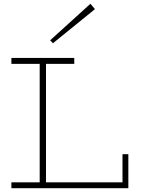

<svg xmlns="http://www.w3.org/2000/svg" viewBox="-20 -991 755 1011"><path d="M480 -942.9 258.8 -763.2 244.1 -778.8 456.1 -971.2ZM625 -179.2H655.8V0H40V-30.8H189V-654.8H40V-686H371.1V-654.8H222.2V-30.8H625Z"/></svg>

Font: BioRhyme ExtraLight
Style: Regular
Weight: 275
Designer: Aoife Mooney
Foundry: Aoife Mooney Type
Version: Version 1.500;PS 001.500;hotconv 1.0.88;makeotf.lib2.5.64775